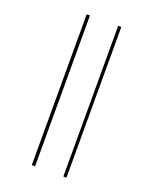

<svg xmlns="http://www.w3.org/2000/svg" viewBox="-173 -918 923 1156"><g transform="rotate(20 288.0 -340.0)"><path d="M379 143H399V-823H379ZM177 143H198V-823H177Z"/></g></svg>

Font: Iosevka Sparkle Thin
Style: Regular
Weight: 100
Designer: Belleve Invis
Foundry: Belleve Invis
Version: Version 4.5.0; ttfautohint (v1.8.3)